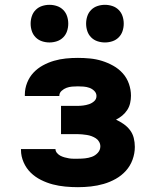

<svg xmlns="http://www.w3.org/2000/svg" viewBox="-20 -768 640 796"><path d="M303 8Q277 8 250.5 5.5Q224 3 199 -3.5Q174 -10 150 -22Q126 -34 107.5 -52Q89 -70 78 -95Q67 -120 67 -146V-150H210Q210 -141 216.5 -133.5Q223 -126 231 -122Q239 -118 248 -115.5Q257 -113 266 -111.5Q275 -110 284.5 -110Q294 -110 303 -110Q318 -110 332.5 -111.5Q347 -113 361 -118Q375 -123 385.5 -134.5Q396 -146 396 -161Q396 -171 391 -180Q386 -189 377.5 -194.5Q369 -200 359.5 -203.5Q350 -207 340 -208.5Q330 -210 320 -211Q310 -212 300 -212H233V-329H300Q312 -329 324.5 -330.5Q337 -332 349 -336Q361 -340 370.5 -348.5Q380 -357 380 -370Q380 -382 371 -391Q362 -400 350.5 -404Q339 -408 327 -409Q315 -410 303 -410Q291 -410 279 -409Q267 -408 256 -404Q245 -400 235.5 -391.5Q226 -383 226 -371V-370H83V-376Q83 -401 92.5 -425Q102 -449 119 -467Q136 -485 158 -497Q180 -509 204 -516Q228 -523 253 -525.5Q278 -528 303 -528Q328 -528 353.5 -525.5Q379 -523 403 -515.5Q427 -508 449.5 -495.5Q472 -483 489 -464Q506 -445 514.5 -420.5Q523 -396 523 -371Q523 -356 519.5 -340.5Q516 -325 507.5 -312Q499 -299 487 -289Q475 -279 461 -272Q478 -264 493 -253.5Q508 -243 519 -228.5Q530 -214 534.5 -196Q539 -178 539 -159Q539 -132 529.5 -106Q520 -80 502 -60Q484 -40 460 -26.5Q436 -13 410 -5.5Q384 2 357 5Q330 8 303 8ZM415 -592Q399 -592 384 -597Q369 -602 358 -613Q347 -624 342 -639Q337 -654 337 -670Q337 -686 342 -701Q347 -716 358 -727Q369 -738 384 -743Q399 -748 415 -748Q431 -748 446 -743Q461 -738 472 -727Q483 -716 488 -701Q493 -686 493 -670Q493 -654 488 -639Q483 -624 472 -613Q461 -602 446 -597Q431 -592 415 -592ZM185 -592Q169 -592 154 -597Q139 -602 128 -613Q117 -624 112 -639Q107 -654 107 -670Q107 -686 112 -701Q117 -716 128 -727Q139 -738 154 -743Q169 -748 185 -748Q201 -748 216 -743Q231 -738 242 -727Q253 -716 258 -701Q263 -686 263 -670Q263 -654 258 -639Q253 -624 242 -613Q231 -602 216 -597Q201 -592 185 -592Z"/></svg>

Font: Iosevka Heavy Extended
Style: Regular
Weight: 900
Width: 7
Monospace: yes
Designer: Belleve Invis
Foundry: Belleve Invis
Version: Version 32.5.0; ttfautohint (v1.8.4)